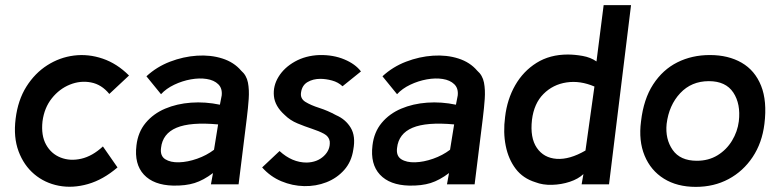

<svg xmlns="http://www.w3.org/2000/svg" viewBox="-20 -720 3048 750"><path d="M439 -66Q383 -18 323.5 -1Q264 16 209.5 5.5Q155 -5 114 -39.5Q73 -74 52.5 -129Q32 -184 41 -256Q50 -329 83 -381.5Q116 -434 164.5 -465Q213 -496 269 -503Q325 -510 381 -491Q437 -472 484 -425L407 -353Q377 -390 335.5 -398Q294 -406 253 -389.5Q212 -373 182.5 -336Q153 -299 146 -246Q140 -191 160 -155Q180 -119 217 -104.5Q254 -90 297.5 -100Q341 -110 382 -148Z M656 5Q580 3 542 -38Q504 -79 513 -152Q519 -204 549 -240Q579 -276 625 -295.5Q671 -315 726.5 -319Q782 -323 839 -311L846 -347Q849 -375 832.5 -391Q816 -407 787.5 -411.5Q759 -416 725.5 -410Q692 -404 660.5 -389Q629 -374 609 -352L552 -422Q592 -459 644 -479Q696 -499 749.5 -502.5Q803 -506 848.5 -491.5Q894 -477 922 -444Q943 -426 948.5 -397.5Q954 -369 951.5 -333.5Q949 -298 944 -258L912 0H804L812 -44Q775 -16 740 -5Q705 6 656 5ZM816 -135 832 -234Q724 -244 669.5 -221Q615 -198 609 -142Q605 -111 625.5 -98Q646 -85 679.5 -86Q713 -87 750 -100Q787 -113 816 -135Z M1004 -66 1072 -130Q1121 -85 1178 -85Q1219 -86 1245 -110.5Q1271 -135 1268 -168Q1265 -187 1245.5 -197.5Q1226 -208 1198.5 -217Q1171 -226 1142 -238Q1113 -250 1092 -271Q1054 -305 1050 -344.5Q1046 -384 1068 -420Q1090 -456 1132 -479.5Q1174 -503 1228 -505Q1282 -506 1325 -488Q1368 -470 1390 -441L1318 -383Q1301 -399 1277 -405.5Q1253 -412 1231 -412Q1203 -412 1181.5 -399.5Q1160 -387 1156 -359Q1152 -335 1173 -322Q1194 -309 1227 -298.5Q1260 -288 1293 -270Q1330 -254 1350 -221Q1370 -188 1360 -135Q1353 -88 1324.5 -56Q1296 -24 1255 -8Q1214 8 1168 7Q1122 6 1079 -12Q1036 -30 1004 -66Z M1578 5Q1502 3 1464 -38Q1426 -79 1435 -152Q1441 -204 1471 -240Q1501 -276 1547 -295.5Q1593 -315 1648.5 -319Q1704 -323 1761 -311L1768 -347Q1771 -375 1754.5 -391Q1738 -407 1709.5 -411.5Q1681 -416 1647.5 -410Q1614 -404 1582.5 -389Q1551 -374 1531 -352L1474 -422Q1514 -459 1566 -479Q1618 -499 1671.5 -502.5Q1725 -506 1770.5 -491.5Q1816 -477 1844 -444Q1865 -426 1870.5 -397.5Q1876 -369 1873.5 -333.5Q1871 -298 1866 -258L1834 0H1726L1734 -44Q1697 -16 1662 -5Q1627 6 1578 5ZM1738 -135 1754 -234Q1646 -244 1591.5 -221Q1537 -198 1531 -142Q1527 -111 1547.5 -98Q1568 -85 1601.5 -86Q1635 -87 1672 -100Q1709 -113 1738 -135Z M2072 -8Q2023 -23 1994.5 -60.5Q1966 -98 1955.5 -150.5Q1945 -203 1953 -263Q1961 -332 1992.5 -387Q2024 -442 2076 -474.5Q2128 -507 2198 -507Q2225 -507 2256 -501.5Q2287 -496 2310 -480L2338 -700H2445L2359 0H2252L2259 -40Q2239 -21 2206 -10Q2173 1 2136.5 2Q2100 3 2072 -8ZM2267 -132 2302 -382Q2246 -406 2193 -398Q2140 -390 2103 -353Q2066 -316 2058 -252Q2050 -182 2077 -142.5Q2104 -103 2154.5 -99.5Q2205 -96 2267 -132Z M2698 10Q2625 10 2573.5 -22Q2522 -54 2498 -112Q2474 -170 2484 -246Q2494 -333 2531.5 -390.5Q2569 -448 2626 -476.5Q2683 -505 2753 -505Q2825 -505 2877 -475Q2929 -445 2953 -385Q2977 -325 2966 -236Q2957 -162 2920 -106.5Q2883 -51 2826 -20.5Q2769 10 2698 10ZM2702 -92Q2748 -92 2783 -113.5Q2818 -135 2839.5 -170.5Q2861 -206 2866 -246Q2874 -314 2844.5 -358.5Q2815 -403 2749 -403Q2681 -403 2637 -356Q2593 -309 2584 -236Q2578 -177 2607.5 -134.5Q2637 -92 2702 -92Z"/></svg>

Font: Kulim Park SemiBold
Style: Italic
Weight: 600
Italic angle: -8°
Designer: Noponies / Dale Sattler
Foundry: Noponies
Version: Version 1.000; ttfautohint (v1.8.3)